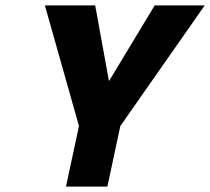

<svg xmlns="http://www.w3.org/2000/svg" viewBox="-20 -690 777 710"><path d="M146 -670 272 -224 224 0H377L425 -224L737 -670H552L383 -390L332 -670Z"/></svg>

Font: LT Wave Mono Black
Style: Italic
Weight: 900
Designer: Daniel Lyons
Version: Version 2.5 (Glyphs App)